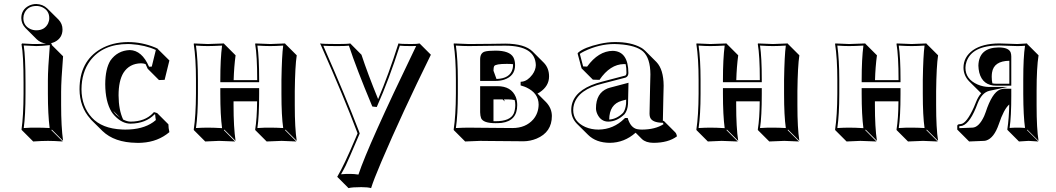

<svg xmlns="http://www.w3.org/2000/svg" viewBox="-20 -650 5299 963"><path d="M98.1 -234.9Q98.1 -374 87.9 -428.2L90.8 -432.1Q97.7 -432.1 115.2 -430.7Q146 -428.7 162.1 -429.2Q184.1 -429.2 210.9 -431.6Q182.6 -435.1 164.1 -453.1L107.4 -509.8Q87.4 -530.8 86.9 -559.1Q86.9 -602.5 126.5 -622.1Q143.6 -629.9 162.1 -629.9Q194.8 -628.9 216.8 -607.9L273.4 -551.8Q293.5 -530.8 293.5 -502.4Q293.5 -459.5 254.9 -439.9Q245.1 -435.5 235.4 -433.1Q236.8 -432.1 237.8 -431.6Q239.7 -428.2 240.2 -423.8L296.4 -367.7Q286.6 -245.1 286.6 -189.5V-123.5Q286.6 -14.6 296.4 56.6L240.2 0L237.8 2.9L294.4 59.6Q248.5 56.6 220.7 56.6Q190.4 56.6 146.5 59.6L89.8 2.9L87.9 0Q97.7 -68.4 98.1 -180.2ZM97.2 -559.1Q97.2 -521 132.3 -504.4Q146.5 -498 162.1 -498Q204.1 -498 221.2 -532.7Q227.1 -545.4 227.1 -559.1Q227.1 -597.2 191.9 -613.8Q177.7 -620.1 162.1 -620.1Q120.1 -620.1 103 -585.4Q97.2 -572.3 97.2 -559.1ZM107.9 -234.9V-180.2Q107.9 -72.3 99.1 -7.8Q133.3 -10.3 164.1 -9.8Q195.3 -9.8 229 -7.8Q220.2 -76.7 220.2 -180.2V-246.1Q220.2 -304.7 230 -423.8Q188 -418.9 162.1 -418.9Q152.3 -418.9 99.1 -421.9Q107.9 -364.3 107.9 -234.9Z M687.5 -332.5Q628.9 -331.5 599.1 -284.7Q574.7 -244.6 574.7 -171.4Q575.2 -98.1 597.7 -50.3Q618.7 -40 634.8 -40Q707 -40 747.6 -83Q750.5 -85.9 752 -87.9L768.1 -83L824.7 -26.4Q824.7 -8.3 829.6 12.7Q772.5 61 692.4 65.9Q678.7 66.9 664.6 66.4Q553.7 64.9 493.7 6.8L437 -49.3Q434.1 -52.2 433.1 -54.2Q379.4 -113.8 378.9 -202.1Q378.9 -341.8 483.9 -403.8Q543.5 -438.5 622.1 -439Q692.4 -439 758.8 -411.6Q765.6 -408.7 771 -405.8L772.9 -402.8L829.6 -346.7L805.7 -249.5L777.3 -248.5L720.7 -305.2Q715.3 -318.4 710 -328.6Q698.7 -332.5 687.5 -332.5ZM583 -59.1 547.9 -94.2Q554.2 -84.5 563 -75.2Q572.8 -66.4 583 -59.1ZM630.9 -398.9Q691.9 -397.5 727.5 -315.4L741.2 -315.9L761.7 -399.4Q709 -423.8 637.2 -428.7Q628.9 -429.2 622.1 -429.2Q494.6 -429.2 431.6 -344.7Q389.2 -286.6 388.7 -202.1Q389.2 -116.7 440.4 -60.5Q491.2 -4.9 592.3 -0.5Q600.6 0 607.9 0Q695.3 0 748 -37.1Q755.4 -42.5 761.7 -47.9Q758.8 -63.5 758.3 -75.7L755.4 -76.7Q710.9 -30.8 634.8 -29.8Q592.3 -29.8 554.7 -69.8Q545.4 -79.6 539.6 -88.9Q508.3 -140.6 507.8 -228Q508.3 -304.7 533.7 -346.2Q569.3 -396.5 630.9 -398.9Z M1458.5 -193.4V-122.6Q1458.5 -6.3 1468.3 56.6L1411.6 0L1409.7 2.9L1466.3 59.6Q1464.8 59.6 1392.6 56.6Q1392.6 56.6 1317.4 59.6L1260.7 2.9L1259.8 0Q1269 -55.7 1269.5 -141.6H1151.4V-123.5Q1151.4 -10.3 1161.6 56.6L1105 0L1103 2.9L1159.2 59.6Q1157.7 59.6 1078.6 56.6Q1078.6 56.6 1009.3 59.6L952.6 2.9L951.7 0Q962.4 -70.3 962.9 -180.2V-249Q962.9 -356.4 951.7 -429.2L952.6 -432.1Q954.1 -432.1 1022 -429.2Q1022 -429.2 1103 -432.1L1105 -429.2L1161.6 -372.6Q1153.8 -314.5 1151.9 -248H1270V-250Q1270 -369.1 1259.8 -429.2L1260.7 -432.1Q1262.2 -432.1 1335.9 -429.2Q1335.9 -429.2 1409.7 -432.1L1411.6 -429.2L1468.3 -372.6Q1460 -318.4 1458.5 -193.4ZM1095.7 -248 1094.7 -249V-248ZM1391.6 -250Q1393.6 -372.1 1400.4 -421.4Q1362.3 -418.9 1335.9 -418.9Q1307.6 -418.9 1271 -421.4Q1279.8 -362.3 1279.8 -250V-237.8H1085V-249Q1085 -354 1093.8 -421.4Q1049.3 -418.9 1022 -418.9Q994.6 -418.9 962.9 -421.4Q972.7 -350.6 972.7 -249V-180.2Q972.7 -74.2 962.9 -7.8Q995.6 -9.8 1022 -9.8Q1050.8 -9.8 1093.8 -7.3Q1085 -72.3 1085 -180.2V-208H1279.8V-179.2Q1279.8 -65.4 1271 -7.8Q1308.6 -10.3 1335.9 -9.8Q1363.8 -9.8 1400.4 -7.8Q1391.6 -68.8 1391.6 -179.2Z M1585.4 -432.1Q1600.1 -429.2 1673.8 -429.2Q1723.1 -429.2 1736.8 -432.1L1793 -375.5Q1824.7 -279.3 1876.5 -152.8Q1928.7 -275.4 1978.5 -432.1Q1988.8 -429.2 2041.5 -429.2Q2074.2 -429.2 2084.5 -432.1L2141.1 -375.5Q1996.1 -81.1 1892.6 161.6Q1853.5 253.4 1841.3 293.5Q1824.7 288.6 1792 288.6Q1746.1 288.6 1728 293.5L1671.4 236.8Q1706.1 178.7 1762.2 45.4Q1768.6 30.3 1773.4 19L1771 12.2Q1705.1 -162.6 1591.3 -419.4Q1587.9 -426.8 1585.4 -432.1ZM1601.6 -420.4Q1714.8 -163.1 1780.3 8.3L1784.2 19.5L1782.7 22.9Q1723.1 162.6 1713.4 181.6Q1702.1 204.1 1690.4 224.1Q1717.3 221.7 1735.8 222.2Q1755.9 222.2 1777.8 225.6Q1825.7 80.6 2061.5 -407.2Q2064.9 -414.1 2067.4 -419.4Q2057.1 -418.9 2041.5 -418.9Q2002.9 -418.9 1985.4 -420.9Q1929.7 -247.6 1872.6 -120.1L1869.6 -113.3L1847.7 -115.7L1845.2 -121.1Q1767.6 -306.6 1730 -420.9Q1711.9 -418.9 1673.8 -418.9Q1625.5 -418.9 1601.6 -420.4Z M2388.2 56.6Q2388.2 56.6 2313 59.6L2256.3 2.9L2255.4 0Q2266.1 -70.3 2266.6 -180.2V-249Q2266.6 -356.4 2255.4 -429.2L2256.3 -432.1Q2257.8 -432.1 2331.5 -429.2Q2373 -429.2 2450.2 -430.2Q2498.5 -431.2 2514.6 -431.2Q2611.8 -430.7 2651.4 -391.6L2708 -335Q2733.9 -308.1 2733.9 -266.6Q2733.9 -218.3 2687 -187Q2680.7 -183.1 2675.8 -180.7L2718.8 -137.7Q2747.6 -107.4 2748 -68.4Q2748 13.2 2670.9 45.4Q2639.6 58.1 2606.9 58.6Q2525.9 58.6 2433.6 57.1Q2399.4 56.6 2388.2 56.6ZM2553.2 -328.1Q2541 -329.6 2522 -329.6Q2466.3 -329.6 2459 -318.8Q2455.1 -312 2455.1 -295.4L2470.2 -253.9Q2538.1 -255.9 2550.8 -304.2Q2553.2 -313.5 2553.2 -323.2Q2553.2 -326.2 2553.2 -328.1ZM2507.8 -151.4 2511.7 -141.1 2501 -151.4H2455.1V-42Q2460.4 -42 2465.3 -42Q2540 -42 2557.1 -81.5Q2564 -99.1 2564.5 -123Q2564.5 -136.7 2561.5 -147.9Q2546.9 -151.4 2530.8 -151.4ZM2604.5 -228 2601.6 -231V-229Q2601.6 -229 2604.5 -228ZM2331.5 -9.8Q2342.8 -9.8 2377.4 -9.3Q2469.7 -7.8 2550.3 -7.8Q2616.7 -7.8 2654.8 -51.3Q2680.7 -82 2681.6 -125Q2681.6 -182.6 2620.1 -211.4Q2609.4 -216.3 2598.6 -219.2L2591.3 -221.7V-239.7L2600.1 -240.7Q2626.5 -244.6 2649.9 -275.4Q2667 -298.8 2667.5 -323.2Q2665 -420.4 2514.6 -420.9Q2498.5 -420.9 2450.7 -420.4Q2372.6 -418.9 2331.5 -418.9Q2303.2 -418.9 2266.6 -421.4Q2276.4 -350.6 2276.4 -249V-180.2Q2276.4 -74.2 2266.6 -7.8Q2304.2 -9.8 2331.5 -9.8ZM2388.2 -217.8H2474.6Q2544.4 -217.8 2566.9 -163.6Q2574.2 -144.5 2574.2 -123Q2574.2 -43.9 2496.1 -33.7Q2481.9 -32.2 2465.3 -32.2Q2404.3 -32.2 2393.1 -57.1Q2388.7 -68.8 2388.2 -86.9ZM2388.2 -244.1V-352.1Q2388.2 -383.8 2411.1 -391.1Q2427.7 -396 2465.3 -396Q2535.6 -396 2554.7 -362.8Q2563.5 -346.2 2563.5 -323.2Q2563.5 -269 2508.8 -250.5Q2488.8 -244.1 2465.3 -244.1Z M3035.6 -50.3Q3073.2 -52.7 3105 -84Q3117.2 -100.1 3120.1 -128.9L3120.6 -150.4L3098.6 -144.5Q3036.1 -127 3035.6 -50.3ZM3118.2 -328.1Q3113.3 -328.6 3109.4 -328.6Q3040 -327.6 2986.8 -249.5L2953.6 -250.5L2897 -307.1L2877 -381.8L2879.9 -386.2Q2910.2 -412.6 2988.8 -430.2Q3028.8 -439 3062 -439Q3145 -439.9 3196.8 -410.2Q3206.1 -404.8 3211.9 -398.9Q3214.4 -396.5 3216.3 -395L3272.5 -338.9Q3308.1 -301.8 3308.6 -220.2Q3308.6 -215.8 3307.1 -159.7Q3305.2 -72.8 3304.7 -43.9H3309.1L3310.5 -42.5L3367.2 14.2Q3373.5 21.5 3375.5 33.7Q3332 66.4 3256.8 66.4Q3219.2 65.9 3199.7 47.4L3168 15.6Q3111.3 65.9 3038.6 66.4Q2969.7 65.9 2929.7 26.4L2873 -29.8Q2845.2 -58.6 2845.2 -98.1Q2845.2 -180.2 2945.8 -222.7Q2970.7 -232.9 2999 -240.2L3116.2 -271Q3121.6 -274.4 3122.1 -283.2Q3122.1 -309.6 3118.2 -328.1ZM3122.1 -44.9Q3121.1 -47.4 3121.1 -47.9H3119.1ZM3237.8 -80.1Q3237.8 -98.1 3240.7 -217.8Q3242.2 -272.5 3242.2 -276.9Q3241.7 -358.4 3205.6 -391.6Q3170.9 -422.4 3085 -428.2Q3072.3 -429.2 3062 -429.2Q2985.8 -429.2 2911.1 -393.1Q2896 -385.7 2888.2 -379.9L2904.8 -316.9L2924.8 -315.9Q2981.4 -394 3053.2 -395Q3131.3 -393.1 3131.8 -283.2Q3130.9 -266.6 3119.1 -261.7V-261.2L3001.5 -230.5Q2880.4 -201.2 2858.9 -126Q2855 -111.8 2855 -98.1Q2855 -40.5 2915.5 -13.2Q2946.3 0 2981.9 0Q3057.1 -1 3111.8 -55.2L3114.7 -58.1H3128.4L3130.4 -51.3Q3144.5 -9.8 3174.8 -2.4Q3185.5 0 3200.2 0Q3266.6 -0.5 3308.1 -27.3Q3306.6 -31.2 3304.7 -34.2Q3249.5 -34.7 3240.2 -62.5Q3237.8 -70.8 3237.8 -80.1ZM3132.3 -234.9 3129.9 -128.9Q3127.9 -96.2 3112.3 -77.1Q3074.7 -40.5 3031.2 -40Q2994.1 -40 2976.1 -77.6Q2969.2 -92.8 2969.2 -106.9Q2969.2 -183.1 3027.3 -206.5Q3033.7 -209 3039.6 -210.4Z M3979.5 -193.4V-122.6Q3979.5 -6.3 3989.3 56.6L3932.6 0L3930.7 2.9L3987.3 59.6Q3985.8 59.6 3913.6 56.6Q3913.6 56.6 3838.4 59.6L3781.7 2.9L3780.8 0Q3790 -55.7 3790.5 -141.6H3672.4V-123.5Q3672.4 -10.3 3682.6 56.6L3626 0L3624 2.9L3680.2 59.6Q3678.7 59.6 3599.6 56.6Q3599.6 56.6 3530.3 59.6L3473.6 2.9L3472.7 0Q3483.4 -70.3 3483.9 -180.2V-249Q3483.9 -356.4 3472.7 -429.2L3473.6 -432.1Q3475.1 -432.1 3543 -429.2Q3543 -429.2 3624 -432.1L3626 -429.2L3682.6 -372.6Q3674.8 -314.5 3672.9 -248H3791V-250Q3791 -369.1 3780.8 -429.2L3781.7 -432.1Q3783.2 -432.1 3856.9 -429.2Q3856.9 -429.2 3930.7 -432.1L3932.6 -429.2L3989.3 -372.6Q3981 -318.4 3979.5 -193.4ZM3616.7 -248 3615.7 -249V-248ZM3912.6 -250Q3914.6 -372.1 3921.4 -421.4Q3883.3 -418.9 3856.9 -418.9Q3828.6 -418.9 3792 -421.4Q3800.8 -362.3 3800.8 -250V-237.8H3606V-249Q3606 -354 3614.7 -421.4Q3570.3 -418.9 3543 -418.9Q3515.6 -418.9 3483.9 -421.4Q3493.7 -350.6 3493.7 -249V-180.2Q3493.7 -74.2 3483.9 -7.8Q3516.6 -9.8 3543 -9.8Q3571.8 -9.8 3614.7 -7.3Q3606 -72.3 3606 -180.2V-208H3800.8V-179.2Q3800.8 -65.4 3792 -7.8Q3829.6 -10.3 3856.9 -9.8Q3884.8 -9.8 3921.4 -7.8Q3912.6 -68.8 3912.6 -179.2Z M4675.3 -193.4V-122.6Q4675.3 -6.3 4685.1 56.6L4628.4 0L4626.5 2.9L4683.1 59.6Q4681.6 59.6 4609.4 56.6Q4609.4 56.6 4534.2 59.6L4477.5 2.9L4476.6 0Q4485.8 -55.7 4486.3 -141.6H4368.2V-123.5Q4368.2 -10.3 4378.4 56.6L4321.8 0L4319.8 2.9L4376 59.6Q4374.5 59.6 4295.4 56.6Q4295.4 56.6 4226.1 59.6L4169.4 2.9L4168.5 0Q4179.2 -70.3 4179.7 -180.2V-249Q4179.7 -356.4 4168.5 -429.2L4169.4 -432.1Q4170.9 -432.1 4238.8 -429.2Q4238.8 -429.2 4319.8 -432.1L4321.8 -429.2L4378.4 -372.6Q4370.6 -314.5 4368.7 -248H4486.8V-250Q4486.8 -369.1 4476.6 -429.2L4477.5 -432.1Q4479 -432.1 4552.7 -429.2Q4552.7 -429.2 4626.5 -432.1L4628.4 -429.2L4685.1 -372.6Q4676.8 -318.4 4675.3 -193.4ZM4312.5 -248 4311.5 -249V-248ZM4608.4 -250Q4610.4 -372.1 4617.2 -421.4Q4579.1 -418.9 4552.7 -418.9Q4524.4 -418.9 4487.8 -421.4Q4496.6 -362.3 4496.6 -250V-237.8H4301.8V-249Q4301.8 -354 4310.5 -421.4Q4266.1 -418.9 4238.8 -418.9Q4211.4 -418.9 4179.7 -421.4Q4189.5 -350.6 4189.5 -249V-180.2Q4189.5 -74.2 4179.7 -7.8Q4212.4 -9.8 4238.8 -9.8Q4267.6 -9.8 4310.5 -7.3Q4301.8 -72.3 4301.8 -180.2V-208H4496.6V-179.2Q4496.6 -65.4 4487.8 -7.8Q4525.4 -10.3 4552.7 -9.8Q4580.6 -9.8 4617.2 -7.8Q4608.4 -68.8 4608.4 -179.2Z M5179.2 -194.3V-121.6Q5179.2 -3.4 5189 56.6L5132.3 0L5131.3 2.9L5188 59.6Q5186 59.6 5139.2 56.6Q5139.2 56.6 5090.8 59.6L5034.2 2.9L5032.2 0Q5041 -57.6 5042 -126Q5014.6 -102.1 4989.7 -27.3Q4965.8 42.5 4926.3 54.7Q4919.9 56.6 4914.1 56.6L4840.8 59.6L4784.2 2.9L4781.2 0V-19Q4782.7 -26.4 4791.5 -26.9L4799.3 -27.8Q4828.1 -31.2 4864.7 -112.3Q4870.6 -125 4874.5 -136.2Q4886.2 -166 4901.4 -182.1Q4898.4 -184.6 4897 -186.5L4840.3 -242.7Q4813 -271.5 4812.5 -310.1Q4812.5 -363.8 4859.4 -397.9Q4907.2 -431.6 4991.2 -432.1Q5009.8 -432.1 5037.4 -430.7Q5064.9 -429.2 5082.5 -429.2L5131.3 -432.1L5132.3 -429.2L5189 -372.6Q5179.2 -311 5179.2 -194.3ZM4957.5 -231.9Q4967.3 -230 4977.5 -230H5042.5V-345.2Q4964.4 -344.2 4955.6 -285.6Q4954.1 -275.4 4954.1 -264.6Q4954.1 -246.6 4957.5 -231.9ZM5112.3 -251Q5112.3 -363.8 5121.1 -420.4Q5104 -418.9 5082.5 -418.9Q5064 -418.9 5036.6 -420.4Q5008.8 -421.9 4991.2 -421.9Q4855.5 -421.9 4827.6 -340.3Q4822.3 -324.7 4822.3 -310.1Q4822.3 -252.9 4883.3 -226.1Q4911.1 -214.4 4939.5 -213.9H5033.7L4941.4 -194.3Q4904.3 -184.6 4883.8 -132.3Q4847.2 -32.7 4807.1 -19.5Q4803.2 -18.6 4800.8 -18.1L4792 -17.1H4791.5V-7.3L4856.9 -9.8Q4889.6 -10.7 4916 -67.4Q4920.4 -77.6 4923.8 -87.4Q4955.6 -184.6 4995.6 -200.7Q5006.8 -204.6 5017.6 -205.1H5052.2V-168.9Q5052.2 -66.4 5043.9 -8.3Q5061.5 -9.8 5082.5 -9.8Q5105 -9.8 5121.1 -8.3Q5112.8 -66.9 5112.3 -178.2ZM5052.2 -220.2H4977.5Q4908.7 -220.2 4891.6 -286.1Q4887.7 -303.2 4887.2 -320.8Q4889.6 -410.6 4988.3 -412.1Q5040 -412.1 5049.3 -386.2Q5052.2 -377 5052.2 -366.2Z"/></svg>

Font: Linux Biolinum Shadow O
Style: Bold
Weight: 700
Designer: Philipp H. Poll
Foundry: Philipp H. Poll
Version: Version 0.9.2